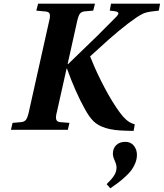

<svg xmlns="http://www.w3.org/2000/svg" viewBox="-20 -712 898 1053"><path d="M564.9 297.9Q591.8 272 605.5 251Q619.1 230 619.1 207Q619.1 190.9 609.1 168.9Q599.1 147 599.1 130.9Q599.1 101.6 617.7 83.7Q636.2 65.9 667 65.9Q697.3 65.9 714.1 87.2Q731 108.4 731 137.2Q731 159.7 722.2 181.9Q713.4 204.1 700.7 221.2Q688 238.3 666.5 257.8Q645 277.3 627.9 290.3Q610.8 303.2 585 320.8ZM40 0 48.8 -38.1 94.2 -42Q114.3 -43.5 123 -55.9Q131.8 -68.4 138.2 -98.1L249 -594.2Q256.3 -621.1 252.9 -634.3Q249.5 -647.5 230 -648.9L179.2 -653.8L189 -691.9H501L491.2 -653.8L446.8 -649.9Q426.3 -648.4 417.7 -636.2Q409.2 -624 402.8 -594.2L351.1 -361.8L353 -359.9L478 -481Q508.8 -509.8 554 -555.9Q599.1 -602.1 611.8 -613.8Q624 -625.5 627.7 -632.6Q631.3 -639.6 626.7 -644.3Q622.1 -648.9 606.9 -650.9L582 -653.8L588.9 -691.9H857.9L851.1 -653.8Q801.3 -648.9 779.8 -642.8Q758.3 -636.7 725.1 -613.8Q642.1 -557.6 514.2 -439L474.1 -402.8L484.9 -377Q510.3 -313 553.2 -231.7Q596.2 -150.4 636.2 -96.2Q671.4 -46.9 707 -34.2L719.2 -29.8L712.9 5.9L670.9 4.9Q602.1 3.4 559.8 -9.8Q517.6 -22.9 493.4 -46.6Q469.2 -70.3 444.8 -115.2Q393.1 -208 347.2 -335.9H345.2L292 -98.1Q284.7 -71.3 288.1 -57.6Q291.5 -43.9 311 -42L360.8 -38.1L352.1 0Z"/></svg>

Font: Linguistics Pro
Style: Bold Italic
Weight: 700
Italic angle: -12°
Designer: Stefan Peev, Context Ltd
Foundry: Stefan Peev, Context Ltd
Version: Version 001.000